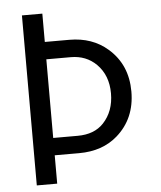

<svg xmlns="http://www.w3.org/2000/svg" viewBox="-52 -778 691 824"><g transform="rotate(-5 293.0 -366.0)"><path d="M161.1 -196.8H266.6Q338.4 -196.8 378.4 -239.3Q424.8 -288.6 424.8 -366.2Q424.8 -443.8 376.5 -492.2Q332.5 -535.6 266.6 -535.6H161.1ZM73.2 0V-732.4H161.1V-610.4H266.6Q365.7 -610.4 432.1 -552.2Q512.7 -481.9 512.7 -366.2Q512.7 -249.5 431.6 -178.7Q366.7 -122.1 266.6 -122.1H161.1V0Z"/></g></svg>

Font: Consola Mono
Style: Book
Weight: 400
Monospace: yes
Designer: Wojciech Kalinowski "wmk69" (wmk69@o2.pl)
Foundry: Wojciech Kalinowski "wmk69" (wmk69@o2.pl)
Version: Version 2.1.0